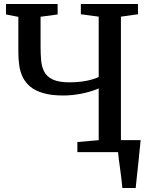

<svg xmlns="http://www.w3.org/2000/svg" viewBox="-20 -763 757 963"><path d="M593.5 180Q592 160 589.2 136.2Q586.5 112.5 583 87.8Q579.5 63 576.5 40.2Q573.5 17.5 572 0L527.5 -60H685.5Q683.5 -41 681 -16.8Q678.5 7.5 676 34Q673.5 60.5 670.5 86.8Q667.5 113 665 137Q662.5 161 660.5 180ZM475 -319.5Q437.5 -303 389.8 -293.5Q342 -284 298 -284Q238.5 -284 197.8 -295.8Q157 -307.5 132 -328.2Q107 -349 94 -376.2Q81 -403.5 76.5 -435.2Q72 -467 72 -500V-678.5L10 -690.5V-743H269V-690.5L183.5 -679V-529.5Q183.5 -493 186.2 -460.8Q189 -428.5 201.8 -403.5Q214.5 -378.5 244.8 -364.2Q275 -350 329 -350Q361.5 -350 389.5 -353.8Q417.5 -357.5 439.5 -363.8Q461.5 -370 475 -377V-679.5L385.5 -691.5V-743H672V-691.5L586.5 -679.5V-60L672.5 -49.5V0H368V-50.5L475 -60Z"/></svg>

Font: Merriweather 20pt Medium
Style: Regular
Weight: 500
Version: Version 2.100